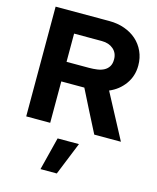

<svg xmlns="http://www.w3.org/2000/svg" viewBox="-141 -796 966 1183"><g transform="rotate(15 342.0 -204.5)"><path d="M64 0ZM64 0V-700H408Q460 -700 504.5 -684Q549 -668 581 -639.5Q613 -611 631.5 -570.5Q650 -530 650 -481Q650 -414 613 -362.5Q576 -311 516 -286Q554 -214 592 -143Q630 -72 668 0H498Q464 -66 430.5 -132Q397 -198 364 -264H217V0ZM394 -569H217V-389H360Q387 -389 412 -392.5Q437 -396 455.5 -406Q474 -416 485 -433.5Q496 -451 496 -479Q496 -520 467.5 -544.5Q439 -569 394 -569ZM286 81H422L337 291H233Z"/></g></svg>

Font: Rosa Sans
Style: Bold
Weight: 700
Designer: Pentagram / MCKL
Foundry: Pentagram / MCKL
Version: Version 1.005;September 16, 2019;FontCreator 11.5.0.2425 64-